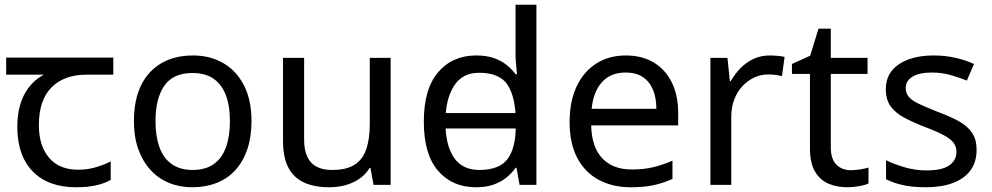

<svg xmlns="http://www.w3.org/2000/svg" viewBox="-20 -780 4185 810"><path d="M301 10Q183 10 118 -57Q53 -124 53 -245Q53 -325 82 -380.5Q111 -436 165 -465H6V-537H458V-465H345Q251 -465 197.5 -411.5Q144 -358 144 -252Q144 -165 187 -114.5Q230 -64 310 -64Q347 -64 381 -73.5Q415 -83 447 -99V-21Q418 -5 383 2.5Q348 10 301 10Z M1041 -269Q1041 -202 1023.5 -150.5Q1006 -99 973.5 -63Q941 -27 894.5 -8.5Q848 10 791 10Q738 10 693 -8.5Q648 -27 615 -63Q582 -99 563.5 -150.5Q545 -202 545 -269Q545 -358 575 -419.5Q605 -481 661 -513.5Q717 -546 794 -546Q867 -546 922.5 -513.5Q978 -481 1009.5 -419.5Q1041 -358 1041 -269ZM636 -269Q636 -206 652.5 -159.5Q669 -113 704 -88Q739 -63 793 -63Q847 -63 882 -88Q917 -113 933.5 -159.5Q950 -206 950 -269Q950 -333 933 -378Q916 -423 881.5 -447.5Q847 -472 792 -472Q710 -472 673 -418Q636 -364 636 -269Z M1628 -536V0H1556L1543 -71H1539Q1522 -43 1495 -25Q1468 -7 1436 1.5Q1404 10 1369 10Q1305 10 1261.5 -10.5Q1218 -31 1196 -74Q1174 -117 1174 -185V-536H1263V-191Q1263 -127 1292 -95Q1321 -63 1382 -63Q1442 -63 1476.5 -85.5Q1511 -108 1525.5 -151.5Q1540 -195 1540 -257V-536Z M1817 -238V-303H2193V-238ZM1988 10Q1888 10 1828 -59.5Q1768 -129 1768 -267Q1768 -405 1828.5 -475.5Q1889 -546 1989 -546Q2031 -546 2062 -535.5Q2093 -525 2116 -507Q2139 -489 2155 -467H2161Q2160 -480 2157.5 -505.5Q2155 -531 2155 -546V-760H2243V0H2172L2159 -72H2155Q2139 -49 2116 -30.5Q2093 -12 2061.5 -1Q2030 10 1988 10ZM2002 -63Q2087 -63 2121.5 -109.5Q2156 -156 2156 -250V-266Q2156 -366 2123 -419.5Q2090 -473 2001 -473Q1930 -473 1894.5 -416.5Q1859 -360 1859 -265Q1859 -169 1894.5 -116Q1930 -63 2002 -63Z M2620 -546Q2689 -546 2738.5 -516Q2788 -486 2814.5 -431.5Q2841 -377 2841 -304V-251H2474Q2476 -160 2520.5 -112.5Q2565 -65 2645 -65Q2696 -65 2735.5 -74.5Q2775 -84 2817 -102V-25Q2776 -7 2736 1.5Q2696 10 2641 10Q2565 10 2506.5 -21Q2448 -52 2415.5 -113.5Q2383 -175 2383 -264Q2383 -352 2412.5 -415Q2442 -478 2495.5 -512Q2549 -546 2620 -546ZM2619 -474Q2556 -474 2519.5 -433.5Q2483 -393 2476 -321H2749Q2749 -367 2735 -401Q2721 -435 2692.5 -454.5Q2664 -474 2619 -474Z M3227 -546Q3242 -546 3259.5 -544.5Q3277 -543 3290 -540L3279 -459Q3266 -462 3250.5 -464Q3235 -466 3221 -466Q3190 -466 3162 -453Q3134 -440 3112 -416.5Q3090 -393 3077.5 -360Q3065 -327 3065 -286V0H2977V-536H3049L3059 -438H3063Q3080 -468 3104 -492.5Q3128 -517 3159 -531.5Q3190 -546 3227 -546Z M3569 -62Q3589 -62 3610 -65.5Q3631 -69 3644 -73V-6Q3630 1 3604 5.5Q3578 10 3554 10Q3512 10 3476.5 -4.5Q3441 -19 3419 -55Q3397 -91 3397 -156V-468H3321V-510L3398 -545L3433 -659H3485V-536H3640V-468H3485V-158Q3485 -109 3508.5 -85.5Q3532 -62 3569 -62Z M4100 -148Q4100 -96 4074 -61Q4048 -26 4000 -8Q3952 10 3886 10Q3830 10 3789.5 1Q3749 -8 3718 -24V-104Q3750 -88 3795.5 -74.5Q3841 -61 3888 -61Q3955 -61 3985 -82.5Q4015 -104 4015 -140Q4015 -160 4004 -176Q3993 -192 3964.5 -208Q3936 -224 3883 -244Q3831 -264 3794 -284Q3757 -304 3737 -332Q3717 -360 3717 -404Q3717 -472 3772.5 -509Q3828 -546 3918 -546Q3967 -546 4009.5 -536.5Q4052 -527 4089 -510L4059 -440Q4025 -454 3988 -464Q3951 -474 3912 -474Q3858 -474 3829.5 -456.5Q3801 -439 3801 -409Q3801 -387 3814 -371.5Q3827 -356 3857.5 -341.5Q3888 -327 3939 -307Q3990 -288 4026 -268Q4062 -248 4081 -219.5Q4100 -191 4100 -148Z"/></svg>

Font: lgurmukhi25
Style: Book
Weight: 400
Designer: Jelle Bosma - Monotype Design Team
Foundry: Monotype Imaging Inc.
Version: Version 2.003